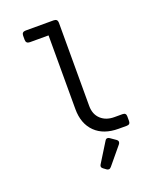

<svg xmlns="http://www.w3.org/2000/svg" viewBox="-168 -830 923 1133"><g transform="rotate(-20 293.0 -263.0)"><path d="M370.1 29.3Q376.5 29.3 382.3 33.2L417.5 57.6Q427.2 64.5 427.2 73.2Q427.2 80.6 421.4 87.4L331.1 196.3Q323.7 205.1 315.9 205.1Q308.6 205.1 302.7 200.7L285.6 188Q275.9 180.7 275.9 172.9Q275.9 167.5 279.8 161.1L355.5 39.1Q361.3 29.3 370.1 29.3ZM451.7 0Q358.4 0 305.7 -51.3Q251.5 -104 251.5 -196.8V-659.2H134.3Q109.9 -659.2 109.9 -683.1V-708.5Q109.9 -732.4 134.3 -732.4H310.1Q334.5 -732.4 334.5 -708.5V-186Q334.5 -133.3 367.2 -103Q399.4 -73.2 451.7 -73.2H502.9Q524.9 -73.2 524.9 -51.8V-21.5Q524.9 0 502.9 0Z"/></g></svg>

Font: Simply Mono
Style: Book
Weight: 400
Designer: Wojciech Kalinowski "wmk69" (wmk69@o2.pl)
Foundry: Wojciech Kalinowski "wmk69" (wmk69@o2.pl)
Version: Version 1.0.0